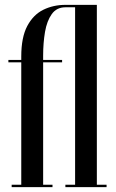

<svg xmlns="http://www.w3.org/2000/svg" viewBox="-20 -770 478 790"><path d="M28 0V-10H67.5V-513.5H14.5V-523.5H67.5V-538Q67.5 -616.5 92.2 -663Q117 -709.5 158.2 -729.8Q199.5 -750 249 -750H378.5V-10H418.5V0H249V-10H289V-740H249Q213 -740 193 -712Q173 -684 165.2 -638.8Q157.5 -593.5 157.5 -541V-523.5H235.5V-513.5H157.5V-10H196V0Z"/></svg>

Font: Imbue 100pt Medium
Style: Regular
Weight: 500
Designer: Tyler Finck
Foundry: Etcetera Type Company
Version: Version 1.102; ttfautohint (v1.8.3)